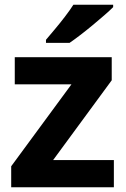

<svg xmlns="http://www.w3.org/2000/svg" viewBox="-20 -786 528 806"><path d="M458 0H27V-88L280 -432H42V-546H449V-449L203 -114H458ZM455 -756Q441 -742 418 -722Q395 -702 368.5 -680Q342 -658 316.5 -638.5Q291 -619 272 -606H173V-619Q189 -638 210.5 -663.5Q232 -689 253 -716.5Q274 -744 288 -766H455Z"/></svg>

Font: Noto Sans Ethiopic
Style: Bold
Weight: 700
Designer: Monotype Design Team
Foundry: Monotype Imaging Inc.
Version: Version 2.102; ttfautohint (v1.8.4.7-5d5b)